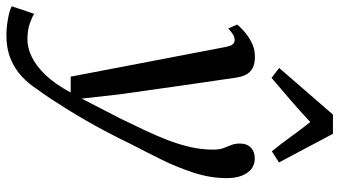

<svg xmlns="http://www.w3.org/2000/svg" viewBox="-305 -601 1112 630"><g transform="rotate(90 251.0 -286.0)"><path d="M90.5 -468.5Q87 -487.5 81.2 -493.8Q75.5 -500 67.5 -500Q58.5 -500 50 -495Q41.5 -490 29.5 -479L16.5 -508Q20.5 -514 35.8 -528.2Q51 -542.5 73.2 -554.5Q95.5 -566.5 121.5 -566.5Q146 -566.5 160.2 -558.5Q174.5 -550.5 181.8 -535.5Q189 -520.5 191.5 -499.5Q198.5 -452.5 205.2 -405.5Q212 -358.5 218.8 -311.2Q225.5 -264 232.2 -217Q239 -170 245.5 -123L259.5 2L326.5 -128Q345.5 -167.5 363.5 -205.5Q381.5 -243.5 395.8 -280.5Q410 -317.5 418.5 -354.8Q427 -392 427 -430Q427 -450 422 -463.2Q417 -476.5 412 -488.5Q407 -500.5 407 -517Q407 -540.5 420.5 -553.2Q434 -566 456 -566Q477 -566 491.2 -554.2Q505.5 -542.5 513 -522Q520.5 -501.5 520.5 -474.5Q520.5 -420 502.5 -365Q484.5 -310 458.8 -258Q433 -206 409 -160Q389.5 -119.5 369.5 -81.5Q349.5 -43.5 329.8 -9.5Q310 24.5 292 53.5Q274 82.5 258.5 105.8Q243 129 231 145Q212 175 186.8 198.5Q161.5 222 128.2 235.5Q95 249 51.5 249Q27.5 249 -1.2 244Q-30 239 -43.5 231.5L-18.5 157.5Q-10 164 12.2 172Q34.5 180 66 180Q93 180 122.2 166Q151.5 152 181.8 120.8Q212 89.5 239.5 38H187.5ZM191.5 -621 159 -646 312 -822.5H375L469 -645.5L432.5 -622Q407.5 -652.5 384.8 -684.2Q362 -716 336.5 -748Q302 -716 265.2 -684Q228.5 -652 191.5 -621Z"/></g></svg>

Font: Merriweather Light 18pt
Style: Italic
Weight: 400
Italic angle: -7.8°
Version: Version 2.101